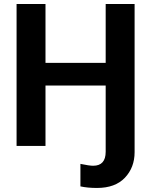

<svg xmlns="http://www.w3.org/2000/svg" viewBox="-20 -722 749 950"><path d="M62 0V-702.1H205.1V-411.1H502.9V-702.1H646V30.8Q646 106.9 597.9 157.5Q549.8 208 460 208Q413.1 208 377.9 200.2V88.9Q421.9 98.1 440.9 98.1Q502.9 98.1 502.9 28.8V-298.8H205.1V0Z"/></svg>

Font: LT Superior
Style: Bold
Weight: 400
Designer: Daniel Lyons
Foundry: LyonsType
Version: Version 1.000